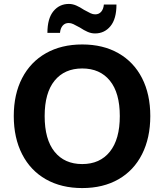

<svg xmlns="http://www.w3.org/2000/svg" viewBox="-20 -947 835 976"><path d="M50 -357Q50 -468 92.5 -550Q135 -632 213.5 -676.5Q292 -721 398 -721Q504 -721 582 -676.5Q660 -632 702 -550Q744 -468 744 -357Q744 -246 702 -163Q660 -80 582 -35.5Q504 9 398 9Q292 9 213.5 -35.5Q135 -80 92.5 -163Q50 -246 50 -357ZM589 -357Q589 -475 538.5 -537Q488 -599 398 -599Q308 -599 257.5 -537Q207 -475 207 -357Q207 -238 257.5 -175.5Q308 -113 398 -113Q488 -113 538.5 -176Q589 -239 589 -357ZM330 -927Q349 -927 367.5 -919Q386 -911 407 -897Q429 -885 440.5 -879.5Q452 -874 464 -874Q483 -874 494.5 -887.5Q506 -901 508 -924H572Q572 -851 541.5 -814Q511 -777 463 -777Q444 -777 425.5 -785Q407 -793 386 -807Q364 -819 352.5 -824.5Q341 -830 329 -830Q310 -830 298.5 -816.5Q287 -803 285 -780H221Q221 -853 251.5 -890Q282 -927 330 -927Z"/></svg>

Font: Muli ExtraBold
Style: Regular
Weight: 800
Designer: Vernon Adams
Foundry: Vernon Adams
Version: Version 2.000